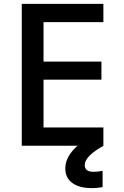

<svg xmlns="http://www.w3.org/2000/svg" viewBox="-20 -750 640 988"><path d="M92 0V-730H512V-636H204V-433H502V-340H204V-94H512V0ZM453 218Q388 218 352 191.5Q316 165 316 116Q316 41 413 -27L513 0Q467 25 441.5 50.5Q416 76 416 99Q416 134 461 134Q474 134 486 132.5Q498 131 508 129V213Q496 215 482 216.5Q468 218 453 218Z"/></svg>

Font: M PLUS Code Latin 60 Medium
Style: Regular
Weight: 500
Width: 7
Monospace: yes
Designer: Coji Morishita
Foundry: UNDERFOREST DESIGN
Version: Version 1.005; ttfautohint (v1.8.3)